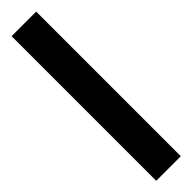

<svg xmlns="http://www.w3.org/2000/svg" viewBox="12 -1041 475 475"><g transform="rotate(45 250.0 -803.0)"><path d="M503 -760H-3V-846H503Z"/></g></svg>

Font: Noto Sans Kannada SemiBold
Style: Regular
Weight: 600
Designer: Jelle Bosma - Monotype Design Team
Foundry: Monotype Imaging Inc.
Version: Version 2.005; ttfautohint (v1.8.4.7-5d5b)